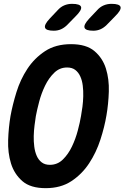

<svg xmlns="http://www.w3.org/2000/svg" viewBox="-20 -970 648 1000"><path d="M239.6 -111.5Q279.2 -111.5 307.4 -139.2Q335.6 -166.8 354.5 -206.4Q373.5 -246 385 -289.6Q396.6 -333.1 401.9 -365.6Q405.9 -387.2 409.4 -414Q412.9 -440.9 413.6 -469.2Q414.3 -497.6 411 -524.2Q407.8 -550.9 398.2 -571.9Q388.7 -593 372.2 -605.7Q355.8 -618.5 329.4 -618.5Q290.5 -618.5 262.2 -590.8Q233.8 -563.2 214.7 -523.6Q195.5 -484 184.1 -440.7Q172.7 -397.5 166.7 -365.3Q163.4 -344.1 159.9 -316.8Q156.4 -289.4 155.7 -261.4Q155 -233.4 158.5 -206.4Q161.9 -179.4 171.3 -158.2Q180.6 -137 197.3 -124.3Q213.9 -111.5 239.6 -111.5ZM218 10Q138.8 10 96.7 -26.5Q54.6 -63 37.3 -118.6Q20.1 -174.3 22.4 -240.3Q24.7 -306.3 34.7 -365.6Q45.4 -424.3 65.7 -490.1Q86.1 -556 122.6 -611.5Q159.2 -667 214.5 -703.5Q269.8 -740 350 -740Q429.2 -740 471.8 -704Q514.4 -668 531.7 -612.9Q548.9 -557.7 546.8 -492.7Q544.6 -427.7 534.6 -370.1Q524.6 -309.4 502.9 -242.6Q481.2 -175.7 444.2 -119.4Q407.1 -63 351.8 -26.5Q296.5 10 218 10ZM465.9 -810Q425.7 -810 420.3 -825.7Q414.9 -841.4 444.9 -873.5L485.3 -916.2Q500.8 -933.8 519.9 -941.9Q539 -950 560.6 -950Q603.5 -950 607.9 -933.6Q612.3 -917.2 578.5 -884.1L535.8 -840.4Q520.6 -825.2 503.4 -817.6Q486.2 -810 465.9 -810ZM260.3 -810Q220.1 -810 214.7 -825.7Q209.3 -841.4 239.3 -873.5L279.7 -916.2Q295.2 -933.8 314.3 -941.9Q333.4 -950 355 -950Q397.9 -950 402.3 -933.6Q406.7 -917.2 372.9 -884.1L330.2 -840.4Q315 -825.2 297.8 -817.6Q280.6 -810 260.3 -810Z"/></svg>

Font: Maple Mono
Style: Italic
Weight: 400
Italic angle: -10°
Monospace: yes
Designer: subframe7536
Version: Version 7.300